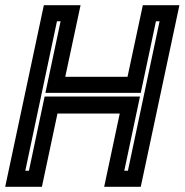

<svg xmlns="http://www.w3.org/2000/svg" viewBox="-32 -720 712 740"><path d="M-12 0 137 -700H278.5L219.5 -424H459.5L518.5 -700H659.5L510.5 0H369.5L429.5 -282.5H189.5L129.5 0ZM65.5 -62H79.5L140 -348H507.5L447 -62H461L583 -638H569L510.5 -362H143L201.5 -638H187.5Z"/></svg>

Font: Tourney Thin
Style: Bold Italic
Weight: 700
Italic angle: -12°
Version: Version 1.015